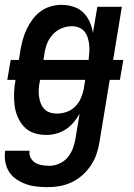

<svg xmlns="http://www.w3.org/2000/svg" viewBox="-32 -548 552 791"><path d="M165 223Q142 223 119 220.5Q96 218 75 210.5Q54 203 35.5 190.5Q17 178 5.5 160Q-6 142 -10 119.5Q-14 97 -11 74L-10 73H90Q87 89 94.5 102.5Q102 116 114 123Q126 130 141 132.5Q156 135 172 135Q192 135 212.5 126Q233 117 247 100Q261 83 268.5 62.5Q276 42 279 22L296 -79Q285 -60 270.5 -43Q256 -26 238 -14.5Q220 -3 199.5 2.5Q179 8 159 8Q132 8 108 0Q84 -8 67.5 -25.5Q51 -43 41 -66Q31 -89 28 -114.5Q25 -140 26 -166Q27 -192 32 -219H-2L12 -301H46L52 -341Q56 -363 62 -385Q68 -407 78 -428Q88 -449 102 -468Q116 -487 135 -501Q154 -515 176.5 -521.5Q199 -528 221 -528Q246 -528 270 -520.5Q294 -513 310.5 -497Q327 -481 337 -459Q347 -437 351 -413L369 -520H470L434 -301H476L462 -219H420L378 36Q374 61 366 85.5Q358 110 343 132.5Q328 155 308 173Q288 191 264 202.5Q240 214 215 218.5Q190 223 165 223ZM147 -301H333Q335 -317 336 -332.5Q337 -348 335.5 -363Q334 -378 329.5 -392.5Q325 -407 316 -418Q307 -429 293.5 -434.5Q280 -440 264 -440Q243 -440 222 -431.5Q201 -423 185.5 -406Q170 -389 162 -368.5Q154 -348 151 -327ZM202 -80Q222 -80 241.5 -86.5Q261 -93 276.5 -108Q292 -123 300.5 -142Q309 -161 313 -181L319 -219H133L131 -207Q128 -192 127.5 -177.5Q127 -163 129 -149Q131 -135 136 -122Q141 -109 150.5 -99Q160 -89 173.5 -84.5Q187 -80 202 -80Z"/></svg>

Font: Iosevka Term Curly Semibold
Style: Italic
Weight: 600
Italic angle: -9°
Designer: Belleve Invis
Foundry: Belleve Invis
Version: Version 32.3.0